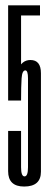

<svg xmlns="http://www.w3.org/2000/svg" viewBox="-20 -695 188 720"><path d="M70.5 4.5Q133.5 4.5 133.5 -51.2Q133.5 -107 133.5 -246.5Q133.5 -371 133.5 -420.5Q133.5 -470 94 -470Q61 -470 46.5 -431Q32 -392 32 -318H59Q59 -371 61 -401Q63 -431 75 -431Q85 -431 85 -401.2Q85 -371.5 85 -246.5Q85 -102 85 -67.8Q85 -33.5 72 -33.5Q59 -33.5 59 -67.8Q59 -102 59 -204H10.5Q10.5 -110.5 10.5 -53Q10.5 4.5 70.5 4.5ZM10.5 -318H59V-637H130V-675H10.5Z"/></svg>

Font: Anybody UltraCondensed Light
Style: Regular
Weight: 300
Width: 1
Version: Version 1.113;gftools[0.9.25]